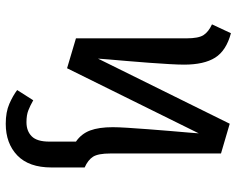

<svg xmlns="http://www.w3.org/2000/svg" viewBox="-96 -494 808 655"><g transform="rotate(90 307.5 -167.0)"><path d="M213.3 7.7 111.3 -22.6V-400Q111.3 -440.5 100.3 -457.7Q89.2 -474.9 63.6 -486.7L93.8 -551.3Q153.3 -535.4 177.2 -497.4Q201 -459.5 201 -391.3Q201 -373.3 199.2 -341.3Q197.4 -309.2 194.6 -271.5Q191.8 -233.8 188.7 -197.7Q185.6 -161.5 183.3 -134.6Q181 -107.7 180.5 -97.9L402.6 -547.2L504.1 -517.4V-140Q504.1 -98.5 515.1 -81Q526.2 -63.6 551.8 -52.3V61Q551.8 137.9 510.8 177.4Q469.7 216.9 402.6 216.9Q362.6 216.9 334.6 204.6Q306.7 192.3 287.7 177.9L322.6 123.1Q340.5 133.3 356.7 139.7Q372.8 146.2 397.4 146.2Q427.7 146.2 445.6 128.2Q463.6 110.3 463.6 68.2V-22.6Q436.9 -41 425.6 -71Q414.4 -101 414.4 -148.2Q414.4 -166.2 416.4 -198.2Q418.5 -230.3 421.3 -268.2Q424.1 -306.2 427.2 -342.3Q430.3 -378.5 432.6 -405.4Q434.9 -432.3 435.4 -441.5Z"/></g></svg>

Font: FiraCode Nerd Font
Style: Regular
Weight: 400
Designer: Carrois Corporate, Edenspiekermann AG, Nikita Prokopov
Foundry: Carrois Corporate, Edenspiekermann AG, Nikita Prokopov
Version: Version 6.002;Nerd Fonts 3.4.0